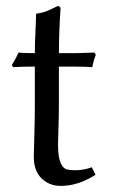

<svg xmlns="http://www.w3.org/2000/svg" viewBox="-20 -605 380 635"><path d="M95.2 -429.2Q95.2 -460 97.2 -500Q99.1 -540 99.1 -557.1L101.1 -560.1Q116.2 -562 126.7 -565.4Q137.2 -568.8 150.6 -575.4Q164.1 -582 170.9 -585Q179.7 -585 180.2 -575.2Q175.3 -511.2 174.8 -429.2H222.2Q241.2 -429.2 292 -431.2L296.9 -423.8Q289.1 -403.8 285.2 -382.8Q265.1 -384.8 212.9 -384.8H174.8V-258.8Q174.8 -224.6 173.3 -180.9Q171.9 -137.2 171.9 -126Q171.9 -48.8 205.1 -43.9Q243.7 -37.6 283.7 -51.8L295.9 -26.9Q237.8 10.3 180.2 9.8Q143.1 9.8 117.4 -15.1Q91.8 -40 91.8 -85.9Q91.8 -97.2 93.5 -155.5Q95.2 -213.9 95.2 -248V-384.8Q48.3 -384.8 23.9 -382.8L19 -390.1Q33.2 -412.1 41 -431.2Q55.2 -429.2 95.2 -429.2Z"/></svg>

Font: Biolilbert
Style: Regular
Weight: 400
Designer: Philipp H. Poll
Foundry: Philipp H. Poll
Version: Version 1.1.0